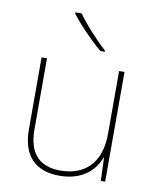

<svg xmlns="http://www.w3.org/2000/svg" viewBox="-86 -833 745 910"><g transform="rotate(10 286.5 -378.0)"><path d="M233 -766H203V-759C238 -714 298 -650 351 -606H372V-612C327 -652 262 -723 233 -766ZM481 -528H455V-226C455 -82 377 -15 262 -15C163 -15 108 -68 108 -186V-528H82V-182C82 -57 144 10 262 10C374 10 431 -50 454 -111H456L460 0H481Z"/></g></svg>

Font: Noto Sans Devanagari UI Thin
Style: Regular
Weight: 100
Designer: Jelle Bosma - Monotype Design Team
Foundry: Monotype Imaging Inc.
Version: Version 2.004